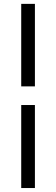

<svg xmlns="http://www.w3.org/2000/svg" viewBox="-20 -730 283 968"><path d="M156 -294.5H87V-710.5H156ZM156 218H87V-200.5H156Z"/></svg>

Font: Anek Gurmukhi Medium
Style: Regular
Weight: 400
Version: Version 1.003